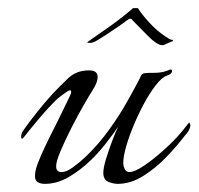

<svg xmlns="http://www.w3.org/2000/svg" viewBox="-20 -449 488 472"><path d="M90 3Q80 3 73 -1Q66 -5 66 -16Q66 -30 73.5 -49Q81 -68 90 -87Q99 -106 105 -118Q117 -141 128 -164Q139 -187 147 -203Q155 -218 155 -223Q155 -231 143.5 -223Q132 -215 122 -207Q100 -186 76 -157.5Q52 -129 39 -112Q36 -108 34 -108Q32 -108 32 -113Q32 -121 37 -128Q51 -148 70 -172Q89 -196 109 -218Q128 -238 148 -257Q168 -276 199 -276Q220 -276 220 -260Q220 -246 208 -228Q201 -217 186 -191Q171 -165 155.5 -134.5Q140 -104 129 -78Q118 -52 118 -40Q118 -26 132 -26Q143 -26 159 -37.5Q175 -49 192 -65Q223 -95 248.5 -130.5Q274 -166 292.5 -199Q311 -232 322 -253Q324 -257 326.5 -262.5Q329 -268 335 -269Q341 -270 361 -270Q381 -270 398 -278H400Q403 -278 403 -275Q403 -267 390 -263Q378 -259 362.5 -239Q347 -219 332 -190.5Q317 -162 305 -132Q293 -102 287 -77Q281 -52 284 -40Q288 -26 298 -26Q311 -26 334.5 -42Q358 -58 383 -80.5Q408 -103 424 -122Q431 -130 437 -138Q443 -146 445 -148Q446 -147 447 -144.5Q448 -142 448 -140Q447 -133 443 -126.5Q439 -120 434 -115Q415 -90 388.5 -62.5Q362 -35 331.5 -16Q301 3 269 3Q259 3 246.5 -2Q234 -7 234 -24Q234 -37 241 -59.5Q248 -82 256.5 -104.5Q265 -127 271 -138Q258 -119 239.5 -95.5Q221 -72 202 -54Q177 -30 148.5 -13.5Q120 3 90 3ZM384 -339Q374 -334 354 -351Q343 -361 327.5 -377Q312 -393 307 -398Q302 -406 295 -401Q290 -397 273.5 -385.5Q257 -374 240 -363Q223 -352 214 -347Q202 -341 194 -345Q223 -365 252.5 -386Q282 -407 307 -429H319Q329 -413 347.5 -393Q366 -373 387 -359Q391 -357 395 -354Q399 -351 405 -351V-348Q402 -347 394 -343.5Q386 -340 384 -339Z"/></svg>

Font: Italianno
Style: Regular
Weight: 400
Designer: Robert E. Leuschke
Foundry: Robert E. Leuschke
Version: Version 1.100; ttfautohint (v1.8.3)